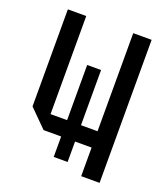

<svg xmlns="http://www.w3.org/2000/svg" viewBox="-130 -792 770 883"><g transform="rotate(20 255.0 -350.0)"><path d="M460 -700V0H370V-140H135L50 -225V-700H140V-220H370V-700ZM289 -40H221V-490H289Z"/></g></svg>

Font: Tektur SemiCondensed
Style: Regular
Weight: 400
Width: 4
Designer: Adam Jagosz
Foundry: Adam Jagosz
Version: Version 1.005;gftools[0.9.30]